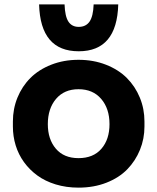

<svg xmlns="http://www.w3.org/2000/svg" viewBox="-20 -841 721 880"><path d="M340.8 -606Q165 -606 159.2 -820.8H275.9Q277.8 -765.6 293.7 -741.7Q309.6 -717.8 340.8 -717.8Q373.5 -717.8 390.4 -741.9Q407.2 -766.1 409.2 -820.8H522Q516.1 -606 340.8 -606ZM339.8 19Q283.7 19 235.1 4.2Q186.5 -10.7 150.9 -36.9Q115.2 -63 89.8 -98.1Q64.5 -133.3 51.8 -174.8Q39.1 -216.3 39.1 -261.2V-284.2Q39.1 -342.3 60.1 -393.8Q81.1 -445.3 119.4 -483.6Q157.7 -522 214.8 -544.4Q272 -566.9 339.8 -566.9Q408.2 -566.9 465.6 -544.4Q522.9 -522 561.3 -483.6Q599.6 -445.3 620.8 -393.8Q642.1 -342.3 642.1 -284.2V-261.2Q642.1 -205.1 621.6 -154.5Q601.1 -104 563.5 -65.2Q525.9 -26.4 468 -3.7Q410.2 19 339.8 19ZM339.8 -116.2Q407.7 -116.2 444.8 -159.2Q481.9 -202.1 481.9 -272Q481.9 -343.3 443.8 -387.7Q405.8 -432.1 339.8 -432.1Q274.4 -432.1 236.8 -387.7Q199.2 -343.3 199.2 -272Q199.2 -202.6 236.1 -159.4Q272.9 -116.2 339.8 -116.2Z"/></svg>

Font: Sora
Style: Bold
Weight: 700
Designer: Jonathan Barnbrook, Julián Moncada
Foundry: Barnbrook Fonts
Version: Version 2.000